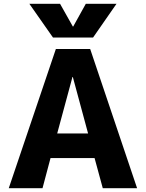

<svg xmlns="http://www.w3.org/2000/svg" viewBox="-20 -987 765 1007"><path d="M364 -848 430 -967H591L468 -790H258L134 -967H295L362 -848ZM26 0 273 -730H453L699 0H519L476 -158H245L203 0ZM280 -287H442L362 -583H360Z"/></svg>

Font: Mplus 1p ExtraBold
Style: Regular
Weight: 800
Version: Version 1.061